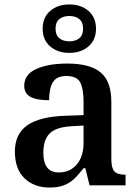

<svg xmlns="http://www.w3.org/2000/svg" viewBox="-20 -834 622 864"><path d="M47 -152Q47 -231 102.5 -270Q158 -309 273 -313L356 -316V-374Q356 -434 341 -463Q326 -492 279 -492Q235 -492 218 -464Q201 -436 201 -383Q144 -383 116.5 -398.5Q89 -414 89 -448Q89 -499 143 -523.5Q197 -548 283 -548Q385 -548 433 -508Q481 -468 481 -376V-119Q481 -78 494.5 -63Q508 -48 542 -48H545V0H383L364 -77H356Q331 -45 312 -27.5Q293 -10 267 0Q241 10 203 10Q134 10 90.5 -31.5Q47 -73 47 -152ZM356 -191V-269L302 -266Q232 -262 203.5 -233.5Q175 -205 175 -147Q175 -58 244 -58Q295 -58 325.5 -94Q356 -130 356 -191ZM172 -705Q172 -756 206 -785Q240 -814 292 -814Q344 -814 378 -785Q412 -756 412 -705Q412 -654 378 -625Q344 -596 292 -596Q240 -596 206 -625Q172 -654 172 -705ZM354 -705Q354 -734 337 -748Q320 -762 292 -762Q264 -762 247 -748Q230 -734 230 -705Q230 -676 247 -662Q264 -648 292 -648Q320 -648 337 -662Q354 -676 354 -705Z"/></svg>

Font: Noto Serif SemiBold
Style: Regular
Weight: 600
Designer: Monotype Design Team
Foundry: Monotype Imaging Inc.
Version: Version 1.001